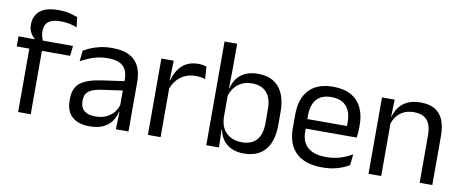

<svg xmlns="http://www.w3.org/2000/svg" viewBox="-62 -937 2919 1208"><g transform="rotate(10 1398.0 -332.5)"><path d="M230 -676Q267.5 -676 297.2 -669.2Q327 -662.5 352 -652.5L360 -589Q335.5 -598 310.8 -603.2Q286 -608.5 255 -608.5Q217.5 -608.5 194.8 -598.8Q172 -589 162.2 -571.2Q152.5 -553.5 152.5 -528.5V-526Q152.5 -508.5 157 -492.8Q161.5 -477 167 -464L112.5 -462V-472Q97 -484 85.2 -505.5Q73.5 -527 73.5 -555.5V-558Q73.5 -611.5 111.5 -643.8Q149.5 -676 230 -676ZM90 0V-444.5H170.5V0ZM9.5 -405V-469.5L121 -469L154 -469.5H358L350.5 -405Z M714.5 0 718 -118.5 715 -131V-286.5L715.5 -315Q715.5 -374.5 685.2 -403Q655 -431.5 589.5 -431.5Q537 -431.5 493.2 -416.5Q449.5 -401.5 415.5 -381.5L423 -450.5Q442 -462 468.2 -473.2Q494.5 -484.5 528.2 -492Q562 -499.5 602.5 -499.5Q655 -499.5 691.8 -486.8Q728.5 -474 751.2 -450Q774 -426 784.5 -392Q795 -358 795 -316V0ZM546.5 10.5Q474 10.5 435.2 -24.8Q396.5 -60 396.5 -125.5V-140Q396.5 -207.5 438.2 -240.8Q480 -274 571 -287L725.5 -309L730 -250L581 -228.5Q525 -220.5 501 -201.2Q477 -182 477 -144.5V-136.5Q477 -98 500.8 -77.5Q524.5 -57 572 -57Q614 -57 644 -71.5Q674 -86 692.5 -110.5Q711 -135 717.5 -165L730 -110H714.5Q707.5 -78 688.2 -50.5Q669 -23 634.5 -6.2Q600 10.5 546.5 10.5Z M996 -298.5 977.5 -361 997.5 -362Q1013.5 -424 1052.5 -459.8Q1091.5 -495.5 1156 -495.5Q1172 -495.5 1184.8 -493Q1197.5 -490.5 1207.5 -487L1212.5 -408.5Q1200 -412.5 1184.8 -415Q1169.5 -417.5 1151 -417.5Q1096 -417.5 1055.2 -387Q1014.5 -356.5 996 -298.5ZM919 0V-488H998L994 -344L1000 -338V0Z M1532.5 10.5Q1487.5 10.5 1454.2 -4.5Q1421 -19.5 1400.5 -47.5Q1380 -75.5 1373 -112.5H1346L1370.5 -188.5Q1373 -144.5 1391.2 -115.2Q1409.5 -86 1440 -71.5Q1470.5 -57 1509 -57Q1570 -57 1602.2 -93Q1634.5 -129 1634.5 -200V-291.5Q1634.5 -361 1602 -397Q1569.5 -433 1507.5 -433Q1470.5 -433 1442 -418.5Q1413.5 -404 1394.8 -379Q1376 -354 1369 -322L1350.5 -378.5H1373.5Q1381 -412 1400.2 -439.2Q1419.5 -466.5 1453 -482.8Q1486.5 -499 1536 -499Q1624 -499 1670 -444.2Q1716 -389.5 1716 -285.5V-204.5Q1716 -99.5 1669.2 -44.5Q1622.5 10.5 1532.5 10.5ZM1292 0V-662.5H1372.5V-503.5L1370 -363.5L1370.5 -348V-144L1369.5 -118L1373 0Z M2034 11Q1922.5 11 1866 -43.5Q1809.5 -98 1809.5 -199.5V-286.5Q1809.5 -389.5 1862 -445.2Q1914.5 -501 2015.5 -501Q2083.5 -501 2129 -475.8Q2174.5 -450.5 2197.5 -404Q2220.5 -357.5 2220.5 -293V-275Q2220.5 -259 2219.2 -243Q2218 -227 2216 -211.5H2141.5Q2142.5 -235.5 2142.8 -257Q2143 -278.5 2143 -296.5Q2143 -341 2128.8 -371.8Q2114.5 -402.5 2086.2 -418.8Q2058 -435 2015.5 -435Q1952.5 -435 1921 -398.5Q1889.5 -362 1889.5 -294V-247.5L1890 -237.5V-191Q1890 -160.5 1899 -136Q1908 -111.5 1927.2 -93.8Q1946.5 -76 1976.2 -66.8Q2006 -57.5 2047 -57.5Q2094.5 -57.5 2135.5 -70Q2176.5 -82.5 2212.5 -104L2205 -34Q2172.5 -13.5 2129.5 -1.2Q2086.5 11 2034 11ZM1852 -211.5V-272.5H2199V-211.5Z M2655 0V-303.5Q2655 -343 2644.2 -371.5Q2633.5 -400 2609.2 -415.8Q2585 -431.5 2543 -431.5Q2504.5 -431.5 2476.2 -417Q2448 -402.5 2430.5 -377.8Q2413 -353 2406 -321.5L2391.5 -379H2409Q2417 -412 2437 -439.2Q2457 -466.5 2490.8 -482.8Q2524.5 -499 2573.5 -499Q2631.5 -499 2667.2 -477Q2703 -455 2719.5 -413.8Q2736 -372.5 2736 -312.5V0ZM2328.5 0V-488H2409.5L2406 -371L2409.5 -366.5V0Z"/></g></svg>

Font: Anek Gujarati
Style: Regular
Weight: 400
Designer: Mrunmayee Ghaisas (Gujarati), Yesha Goshar (Latin)
Foundry: Ek Type
Version: Version 1.003